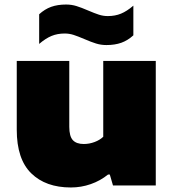

<svg xmlns="http://www.w3.org/2000/svg" viewBox="-20 -819 766 848"><path d="M54 -246V-550H286V-259Q286 -217 301.8 -200Q317.5 -183 350 -183Q374.5 -183 397.8 -191.8Q421 -200.5 436 -215V-550H668V0H479L465 -48H457Q423 -20.5 380.8 -5.8Q338.5 9 293 9Q182 9 118 -53.5Q54 -116 54 -246ZM352.5 -646.5Q324.5 -658.5 305.2 -664.8Q286 -671 266 -671Q233.5 -671 207.5 -660.2Q181.5 -649.5 153 -625V-756Q177.5 -778.5 206 -788.8Q234.5 -799 272 -799Q296 -799 317.8 -792.2Q339.5 -785.5 369.5 -772.5Q397.5 -760.5 416.8 -754.2Q436 -748 456 -748Q488.5 -748 514.5 -758.8Q540.5 -769.5 569 -794V-663Q544.5 -640.5 516 -630.2Q487.5 -620 450 -620Q426 -620 404.2 -626.8Q382.5 -633.5 352.5 -646.5Z"/></svg>

Font: Encode Sans Expanded Black
Style: Regular
Weight: 900
Width: 7
Designer: Multiple Designers
Foundry: Impallari Type
Version: Version 2.000